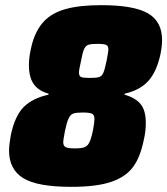

<svg xmlns="http://www.w3.org/2000/svg" viewBox="-20 -716 648 744"><path d="M15 -133Q15 -153 22 -193Q38 -268 72.5 -302Q107 -336 168 -349V-353Q129 -364 110.5 -390.5Q92 -417 92 -464Q92 -499 104 -545Q119 -600 150 -633Q181 -666 234.5 -681Q288 -696 372 -696Q498 -696 553 -664.5Q608 -633 608 -561Q608 -537 602 -507Q587 -437 554 -401.5Q521 -366 463 -353V-349Q505 -337 525 -312.5Q545 -288 545 -239Q545 -206 537 -173Q524 -108 496 -69.5Q468 -31 411.5 -11.5Q355 8 256 8Q124 8 69.5 -26Q15 -60 15 -133ZM393 -480Q400 -517 400 -524Q400 -538 391.5 -542Q383 -546 357 -546Q333 -546 322.5 -542.5Q312 -539 306 -526Q300 -513 294 -480Q286 -445 286 -435Q286 -421 294.5 -417.5Q303 -414 329 -414Q354 -414 364.5 -417.5Q375 -421 380.5 -434Q386 -447 393 -480ZM340 -210Q346 -242 346 -254Q346 -271 336.5 -275.5Q327 -280 300 -280Q275 -280 264 -276Q253 -272 246 -257.5Q239 -243 232 -210Q225 -173 225 -166Q225 -150 235 -145.5Q245 -141 271 -141Q296 -141 307.5 -145.5Q319 -150 326 -163.5Q333 -177 340 -210Z"/></svg>

Font: Saira Semi Condensed Black
Style: Italic
Weight: 900
Width: 4
Italic angle: -12°
Designer: Hector Gatti with collaboration of the Omnibus-Type team
Foundry: Omnibus-Type
Version: Version 1.001; ttfautohint (v1.8)